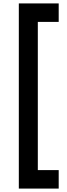

<svg xmlns="http://www.w3.org/2000/svg" viewBox="-20 -895 393 1122"><path d="M90 207V-875H323V-767H201V99H323V207Z"/></svg>

Font: Yaldevi SemiBold
Style: Regular
Weight: 600
Designer: Sol Matas, Rajitha Manaperi, Kosala Senevirathne
Foundry: Mooniak
Version: Version 1.100